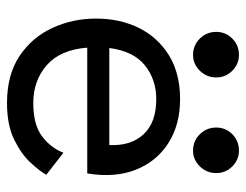

<svg xmlns="http://www.w3.org/2000/svg" viewBox="-97 -595 702 548"><g transform="rotate(90 254.0 -321.0)"><path d="M479 -102Q468 -83 444 -57Q420 -31 378.5 -10.5Q337 10 274 10Q193 10 139.5 -26Q86 -62 59.5 -120Q33 -178 33 -244Q33 -312 59.5 -366Q86 -420 137.5 -452Q189 -484 263 -484Q336 -484 388.5 -450.5Q441 -417 464.5 -357.5Q488 -298 475 -219H116Q122 -142 166 -103.5Q210 -65 274 -65Q336 -65 369 -90Q402 -115 416 -151ZM263 -416Q207 -416 166.5 -383.5Q126 -351 117 -282H394Q397 -343 363.5 -379.5Q330 -416 263 -416ZM410 -521Q382 -521 363 -540.5Q344 -560 344 -587Q344 -614 363 -633Q382 -652 410 -652Q436 -652 455 -633Q474 -614 474 -587Q474 -560 455 -540.5Q436 -521 410 -521ZM137 -521Q109 -521 90 -540.5Q71 -560 71 -587Q71 -614 90 -633Q109 -652 137 -652Q163 -652 182 -633Q201 -614 201 -587Q201 -560 182 -540.5Q163 -521 137 -521Z"/></g></svg>

Font: Lil Grotesk Medium
Style: Regular
Weight: 500
Designer: Bastien Sozeau
Foundry: NBR — Bastien Sozeau
Version: Version 3.003; ttfautohint (v1.8.4.7-5d5b);gftools[0.9.33]